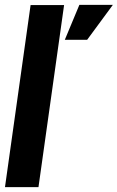

<svg xmlns="http://www.w3.org/2000/svg" viewBox="-26 -771 484 791"><path d="M-5.5 0 100 -750H238L132.5 0ZM241 -607 301 -751H439L333 -607Z"/></svg>

Font: Urbanist ExtraBold
Style: Italic
Weight: 800
Italic angle: -8°
Designer: Corey Hu
Foundry: Corey Hu
Version: Version 1.321; ttfautohint (v1.8.4.7-5d5b)